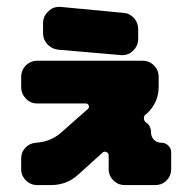

<svg xmlns="http://www.w3.org/2000/svg" viewBox="-20 -533 554 553"><path d="M378 -421Q378 -400 362 -386Q350 -374 331 -374L147 -390Q129 -392 116.5 -405.5Q104 -419 104 -437V-466Q104 -487 120 -501Q134 -515 156 -513L335 -496Q353 -495 365.5 -481.5Q378 -468 378 -449ZM473 -46Q473 -27 460 -13.5Q447 0 427 0H339Q320 0 306.5 -13.5Q293 -27 293 -46V-85Q293 -92 286.5 -95Q280 -98 275 -93L204 -29Q172 0 127 0H87Q68 0 54.5 -13.5Q41 -27 41 -46V-76Q41 -95 53.5 -108Q66 -121 85 -122Q127 -125 157 -152L233 -219Q238 -224 235.5 -229.5Q233 -235 227 -235H87Q68 -235 54.5 -249Q41 -263 41 -282V-311Q41 -331 54.5 -344.5Q68 -358 87 -358H391Q410 -358 423.5 -344.5Q437 -331 437 -311V-283Q437 -237 402 -205L399 -203Q394 -199 394.5 -191.5Q395 -184 401 -180Q415 -171 415 -151Q415 -139 423.5 -130.5Q432 -122 444 -122Q456 -122 464.5 -114Q473 -106 473 -94Z"/></svg>

Font: Monomaniac One
Style: Regular
Weight: 400
Version: Version 1.000; ttfautohint (v1.8.3)